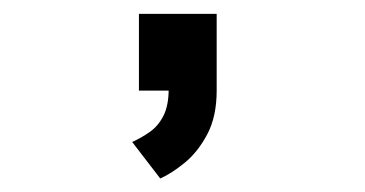

<svg xmlns="http://www.w3.org/2000/svg" viewBox="-20 -134 540 284"><path d="M217 130 175.5 76Q189 70 201.5 61.2Q214 52.5 221.8 37.2Q229.5 22 229.5 -2.5L300.5 0Q300.5 38 286.8 64.2Q273 90.5 253.5 106.5Q234 122.5 217 130ZM185.5 0V-113.5H300.5V0Z"/></svg>

Font: Trispace Thin
Style: Regular
Weight: 400
Version: Version 1.210